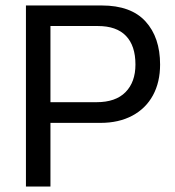

<svg xmlns="http://www.w3.org/2000/svg" viewBox="-20 -678 636 698"><path d="M163.4 0V-231.3H345.8Q411.9 -231.3 461.1 -257.5Q510.2 -283.8 536.1 -331.6Q562 -379.3 562 -443.4Q562 -542 509.1 -600Q456.3 -658.1 349.9 -658.1H74.3V0ZM163.4 -583.4H335.8Q403.6 -583.4 438 -547.5Q472.4 -511.7 472.4 -443.4Q472.4 -379.6 436.3 -343Q400.3 -306.5 331.1 -306.5H163.4Z"/></svg>

Font: Arad-FD-VF Thin
Style: Regular
Weight: 100
Designer: Mohammad Darvishi
Version: Version 1.010;September 21, 2024;FontCreator 15.0.0.2992 64-